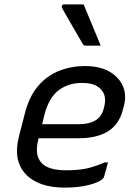

<svg xmlns="http://www.w3.org/2000/svg" viewBox="-20 -844 640 875"><path d="M367 -543Q435 -543 479 -517.5Q523 -492 540.5 -450.5Q558 -409 544 -359L540 -344Q523 -277 472 -245.5Q421 -214 340 -214H156L155 -210Q136 -137 169 -102Q199 -68 282 -68Q338 -68 376 -76.5Q414 -85 457 -104H472Q468 -88 463.5 -71.5Q459 -55 454 -38Q453 -34 449 -30Q432 -13 385 -1Q338 11 275 11Q155 11 97 -50.5Q39 -112 66 -221L93 -326Q113 -405 154 -452.5Q195 -500 250 -521.5Q305 -543 367 -543ZM353 -466Q291 -466 246.5 -432Q202 -398 182 -319L172 -278H340Q387 -278 416 -296Q445 -314 454 -354Q469 -409 438 -439Q425 -452 405 -459Q385 -466 353 -466ZM361 -824Q381 -777 400.5 -729Q420 -681 439 -636H372Q360 -636 357 -644Q338 -677 323 -702.5Q308 -728 294 -752.5Q280 -777 263 -807Q260 -812 262.5 -818Q265 -824 272 -824Z"/></svg>

Font: Recursive Sn Lnr St
Style: Italic
Weight: 400
Italic angle: -15°
Version: Version 1.079;hotconv 1.0.112;makeotfexe 2.5.65598; ttfautoh